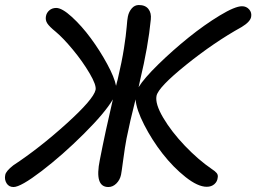

<svg xmlns="http://www.w3.org/2000/svg" viewBox="-40 -775 1027 769"><path d="M14.2 -25.9Q-4.4 -25.9 -13.7 -41Q-22.9 -56.2 -19 -74.2Q-16.6 -89.4 13.2 -112.8Q117.7 -181.6 226.1 -279.5Q334.5 -377.4 342.8 -415Q346.7 -434.1 318.8 -481.4Q291 -528.8 251.7 -576.2Q212.4 -623.5 183.1 -647.9Q157.7 -668.5 149.4 -681.4Q141.1 -694.3 144 -710Q146.5 -724.1 157.7 -733.6Q168.9 -743.2 185.1 -743.2Q208.5 -743.2 247.8 -707.3Q287.1 -671.4 323.5 -622.1Q359.9 -572.8 389.2 -518.8Q418.5 -464.8 424.8 -431.2Q425.8 -436.5 428.2 -445.3Q430.7 -454.1 431.2 -456.1Q448.2 -528.3 456.5 -581.5Q464.8 -634.8 467.3 -666.3Q469.7 -697.8 472.2 -709Q476.1 -728 487.8 -741.5Q499.5 -754.9 516.1 -754.9Q542 -754.9 554.4 -739Q566.9 -723.1 564 -696.8Q553.7 -589.8 521 -453.1Q520 -448.7 518.1 -439.5Q516.1 -430.2 515.1 -425.8Q536.6 -460.9 594 -517.1Q651.4 -573.2 715.1 -624.5Q778.8 -675.8 840.1 -712.9Q901.4 -750 929.2 -750Q946.8 -750 958 -737.3Q969.2 -724.6 965.8 -707Q961.9 -687.5 928.2 -667Q817.4 -605.5 705.8 -515.6Q594.2 -425.8 586.9 -391.1Q580.6 -359.4 613.8 -303.2Q647 -247.1 700.7 -190.9Q754.4 -134.8 808.1 -98.1Q821.8 -89.4 827.9 -81.8Q834 -74.2 832 -64Q830.6 -47.9 818.6 -37.4Q806.6 -26.9 788.1 -26.9Q752.4 -26.9 703.1 -65.9Q653.8 -105 611.3 -159.4Q568.8 -213.9 537.6 -274.9Q506.3 -335.9 502.9 -377Q480 -286.6 466.8 -220.2Q460.4 -187 453.6 -135.7Q446.8 -84.5 444.8 -75.2Q440.4 -54.2 426 -40Q411.6 -25.9 394 -25.9Q337.4 -25.9 359.9 -134.8Q381.8 -247.6 412.1 -377Q380.9 -323.7 295.9 -239Q210.9 -154.3 127 -90.1Q43 -25.9 14.2 -25.9Z"/></svg>

Font: Shantell Sans Bouncy
Style: Italic
Weight: 400
Italic angle: -11.31°
Designer: Stephen Nixon, Anya Danilova, Shantell Martin
Foundry: Arrow Type
Version: Version 1.006;[9816181b4]